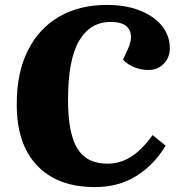

<svg xmlns="http://www.w3.org/2000/svg" viewBox="-20 -745 727 779"><path d="M499 -546Q521 -595 504 -625.5Q487 -656 429 -656Q346 -656 301 -579.5Q256 -503 256 -340Q256 -205 293.5 -143Q331 -81 415 -81Q469 -81 514 -110.5Q559 -140 599 -197L652 -154Q606 -77 534 -31.5Q462 14 365 14Q213 14 130 -74Q47 -162 48 -324Q48 -451 93.5 -541Q139 -631 221 -678Q303 -725 413 -725Q491 -725 548.5 -702Q606 -679 637.5 -639.5Q669 -600 669 -549Q669 -511 644 -486Q619 -461 582 -461Q554 -461 526.5 -471.5Q499 -482 479 -503Z"/></svg>

Font: Literata 36pt ExtraBold
Style: Italic
Weight: 800
Italic angle: -2°
Designer: Latin by Veronika Burian and Jose Scaglione. Greek by Irene Vlachou. Cyrillic by Vera Evstafieva
Foundry: TypeTogether
Version: Version 3.002